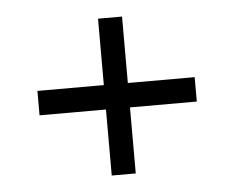

<svg xmlns="http://www.w3.org/2000/svg" viewBox="-38 -545 585 478"><g transform="rotate(-5 254.5 -306.0)"><path d="M223 -110V-275H57V-336H223V-502H283V-336H450V-275H283V-110Z"/></g></svg>

Font: Manuale Medium
Style: Italic
Weight: 500
Italic angle: -11°
Version: Version 1.002